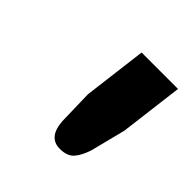

<svg xmlns="http://www.w3.org/2000/svg" viewBox="-90 -795 410 410"><g transform="rotate(45 115.5 -589.5)"><path d="M140 -455Q105 -455 102 -501L100 -580L118 -724H228L210 -580L190 -501Q183 -479 172.5 -467Q162 -455 140 -455Z"/></g></svg>

Font: Aleo
Style: Bold Italic
Weight: 700
Italic angle: -7°
Version: Version 2.001;gftools[0.9.29]